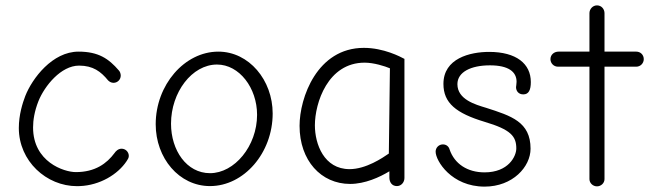

<svg xmlns="http://www.w3.org/2000/svg" viewBox="-20 -692 2434 714"><path d="M459 -112C459 -127 447 -139 432 -139C419 -139 410 -129 406 -123C377 -84 334 -52 262 -52C218 -52 103 -90 103 -218C103 -245 108 -278 123 -316C146 -373 207 -448 274 -448C326 -448 355 -426 382 -393C387 -388 394 -384 402 -384C417 -384 429 -396 429 -411C429 -418 426 -426 422 -430C384 -474 346 -500 272 -500C175 -500 100 -401 74 -335C64 -309 50 -265 50 -216C50 -92.8 152.6 0.3 266.4 0.3C269.9 0.3 273.5 0.2 277 0C351 -3 418 -43 451 -93C455 -99 459 -105 459 -112Z M761 0C887 0 994 -123 994 -270C994 -394 906 -500 792 -500C666 -500 559 -376 559 -230C559 -104 646 0 761 0ZM787 -452C870 -452 936 -365 936 -265C936 -149 852 -48 761 -48C674 -48 616 -133 616 -232C616 -349 694 -452 787 -452Z M1484 -473C1469 -481 1407 -514 1333 -514C1159 -514 1094 -328 1094 -224C1094 -95 1174 -8 1282 -8C1337 -8 1392 -33 1428 -55V-32C1428 -15 1437 0 1456 0C1472 0 1484 -14 1484 -30ZM1426 -121C1403 -105 1341 -63 1280 -63C1185 -63 1151 -156 1151 -226C1151 -309 1199 -459 1336 -459C1370 -459 1411 -446 1430 -438Z M1782 2C1887 2 1953 -72 1953 -139C1953 -239 1881 -261 1788 -291C1748 -303 1681 -322 1681 -379C1681 -424 1731 -449 1802 -449C1871 -449 1901 -425 1901 -388C1901 -379 1899 -371 1899 -368C1899 -354 1908 -341 1926 -341C1946 -341 1954 -357 1954 -387C1954 -455 1900 -499 1799 -499C1728 -499 1629 -475 1629 -380C1629 -309 1676 -271 1782 -239C1880 -210 1900 -185 1900 -140C1900 -111 1871 -51 1782 -51C1718 -51 1670 -83 1652 -136C1649 -147 1640 -155 1627 -155C1612 -155 1600 -143 1600 -128C1600 -94 1659 2 1782 2Z M2228 -500V-643C2228 -658 2217 -672 2200 -672C2184 -672 2172 -658 2172 -643V-500H2057C2041 -500 2027 -489 2027 -472C2027 -457 2039 -444 2055 -444H2172V-26C2172 -11 2185 1 2200 1C2215 1 2228 -11 2228 -26V-444H2346C2362 -444 2374 -457 2374 -472C2374 -488 2362 -500 2346 -500Z"/></svg>

Font: Comic Neue
Style: Normal
Weight: 400
Designer: Craig Rozynski
Foundry: Craig Rozynski
Version: Version 2.003